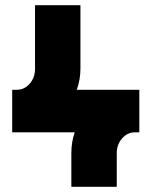

<svg xmlns="http://www.w3.org/2000/svg" viewBox="-20 -720 581 740"><path d="M45 -374Q74 -374 94.5 -397.5Q115 -421 115 -455V-700H290V-455Q290 -414 276 -374H517V-210H500Q471 -210 450.5 -186.5Q430 -163 430 -129V0H255V-129Q255 -174 268 -210H27V-374Z"/></svg>

Font: Aoudax Cyrillic
Style: Regular
Weight: 400
Designer: William Zhang
Foundry: William Zhang
Version: Version 1.00 June 4, 2021, initial release